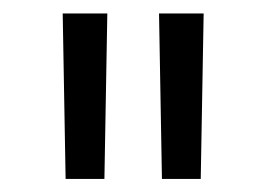

<svg xmlns="http://www.w3.org/2000/svg" viewBox="-20 -743 403 290"><path d="M224.6 -472.7 220.2 -722.7H287.6L283.2 -472.7ZM79.1 -472.7 74.7 -722.7H142.1L137.7 -472.7Z"/></svg>

Font: Giphurs Light
Style: Regular
Weight: 300
Version: Version 0.920; ttfautohint (v1.8.4.7-5d5b)